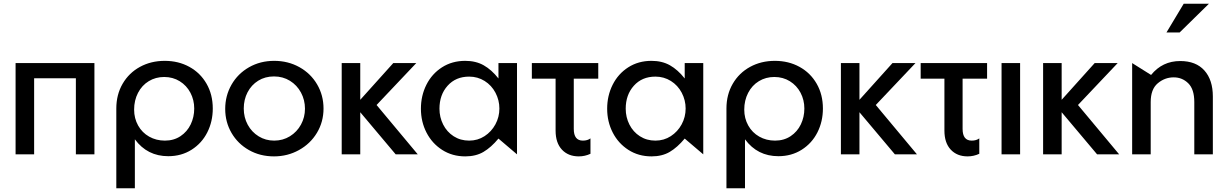

<svg xmlns="http://www.w3.org/2000/svg" viewBox="-20 -832 6620 1035"><path d="M64 -492V0H164V-410H389V0H489V-492Z M1027 -247Q1027 -293 1006.5 -332Q986 -371 949 -394Q912 -417 865 -417Q819 -417 782 -394.5Q745 -372 724 -331.5Q703 -291 703 -241Q703 -194 724.5 -155.5Q746 -117 784 -95.5Q822 -74 869 -74Q917 -74 953 -98Q989 -122 1008 -161.5Q1027 -201 1027 -247ZM868 -504Q942 -504 1001 -471.5Q1060 -439 1093.5 -380.5Q1127 -322 1127 -247Q1127 -177 1097.5 -118.5Q1068 -60 1013 -25Q958 10 887 10Q774 10 707 -81V183H607V-247Q607 -322 641 -380.5Q675 -439 734.5 -471.5Q794 -504 868 -504Z M1724 -247Q1724 -318 1689.5 -377Q1655 -436 1594 -470Q1533 -504 1458 -504Q1383 -504 1322.5 -469.5Q1262 -435 1228 -375.5Q1194 -316 1194 -245Q1194 -174 1228 -115.5Q1262 -57 1322 -23Q1382 11 1457 11Q1530 11 1591.5 -23Q1653 -57 1688.5 -116Q1724 -175 1724 -247ZM1624 -246Q1624 -200 1602.5 -160.5Q1581 -121 1543 -97.5Q1505 -74 1458 -74Q1412 -74 1374.5 -97Q1337 -120 1315.5 -159.5Q1294 -199 1294 -247Q1294 -295 1314.5 -334.5Q1335 -374 1372 -397Q1409 -420 1457 -420Q1505 -420 1543 -396.5Q1581 -373 1602.5 -333Q1624 -293 1624 -246Z M1922 -492H1822V0H1922V-227L2113 0H2232L2010 -266L2224 -492H2100L1922 -294Z M2509 -419Q2555 -419 2592.5 -395.5Q2630 -372 2651 -332Q2672 -292 2672 -247Q2672 -201 2650.5 -161.5Q2629 -122 2592 -98Q2555 -74 2509 -74Q2462 -74 2425.5 -97.5Q2389 -121 2369 -160.5Q2349 -200 2349 -246Q2349 -321 2393 -370Q2437 -419 2509 -419ZM2767 -492H2667V-409Q2630 -456 2587.5 -480Q2545 -504 2488 -504Q2417 -504 2362.5 -469Q2308 -434 2278.5 -375Q2249 -316 2249 -246Q2249 -176 2279 -117.5Q2309 -59 2363.5 -24Q2418 11 2488 11Q2545 11 2586 -13Q2627 -37 2667 -85L2767 0Z M3205 -492V-408H3073V-137Q3073 -74 3122 -74Q3147 -74 3163 -86V-3Q3133 11 3100 11Q3043 11 3009 -25.5Q2975 -62 2975 -128V-408H2847V-492Z M3513 -419Q3559 -419 3596.5 -395.5Q3634 -372 3655 -332Q3676 -292 3676 -247Q3676 -201 3654.5 -161.5Q3633 -122 3596 -98Q3559 -74 3513 -74Q3466 -74 3429.5 -97.5Q3393 -121 3373 -160.5Q3353 -200 3353 -246Q3353 -321 3397 -370Q3441 -419 3513 -419ZM3771 -492H3671V-409Q3634 -456 3591.5 -480Q3549 -504 3492 -504Q3421 -504 3366.5 -469Q3312 -434 3282.5 -375Q3253 -316 3253 -246Q3253 -176 3283 -117.5Q3313 -59 3367.5 -24Q3422 11 3492 11Q3549 11 3590 -13Q3631 -37 3671 -85L3771 0Z M4316 -247Q4316 -293 4295.5 -332Q4275 -371 4238 -394Q4201 -417 4154 -417Q4108 -417 4071 -394.5Q4034 -372 4013 -331.5Q3992 -291 3992 -241Q3992 -194 4013.5 -155.5Q4035 -117 4073 -95.5Q4111 -74 4158 -74Q4206 -74 4242 -98Q4278 -122 4297 -161.5Q4316 -201 4316 -247ZM4157 -504Q4231 -504 4290 -471.5Q4349 -439 4382.5 -380.5Q4416 -322 4416 -247Q4416 -177 4386.5 -118.5Q4357 -60 4302 -25Q4247 10 4176 10Q4063 10 3996 -81V183H3896V-247Q3896 -322 3930 -380.5Q3964 -439 4023.5 -471.5Q4083 -504 4157 -504Z M4613 -492H4513V0H4613V-227L4804 0H4923L4701 -266L4915 -492H4791L4613 -294Z M5301 -492V-408H5169V-137Q5169 -74 5218 -74Q5243 -74 5259 -86V-3Q5229 11 5196 11Q5139 11 5105 -25.5Q5071 -62 5071 -128V-408H4943V-492Z M5479 -492H5379V0H5479Z M5703 -492H5603V0H5703V-227L5894 0H6013L5791 -266L6005 -492H5881L5703 -294Z M6342 -503Q6246 -503 6185 -428L6083 -492V0H6183V-282Q6183 -351 6221 -383Q6259 -415 6307 -415Q6353 -415 6385.5 -383Q6418 -351 6418 -282V0H6518V-312Q6518 -401 6472.5 -452Q6427 -503 6342 -503ZM6268 -657H6339L6497 -812H6361Z"/></svg>

Font: Geom
Style: Regular
Weight: 400
Version: Version 1.102